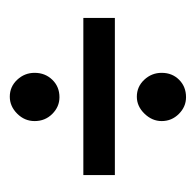

<svg xmlns="http://www.w3.org/2000/svg" viewBox="-24 -590 409 402"><g transform="rotate(-90 181.0 -389.5)"><path d="M15 -354V-420H344V-354ZM229 -256Q229 -234 214.5 -219.5Q200 -205 178 -205Q158 -205 143 -220Q128 -235 128 -256Q128 -276 143.5 -292Q159 -308 179 -308Q200 -308 214.5 -292.5Q229 -277 229 -256ZM229 -522Q229 -500 214.5 -485Q200 -470 178 -470Q158 -470 143 -485Q128 -500 128 -522Q128 -543 143.5 -558.5Q159 -574 179 -574Q200 -574 214.5 -558.5Q229 -543 229 -522Z"/></g></svg>

Font: Kelly Slab
Style: Regular
Weight: 400
Designer: Denis Masharov
Foundry: Denis Masharov
Version: Version 1.001